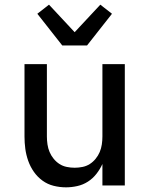

<svg xmlns="http://www.w3.org/2000/svg" viewBox="-20 -795 640 823"><path d="M263 8Q236 8 210 1.5Q184 -5 162.5 -20.5Q141 -36 125.5 -58Q110 -80 101 -105.5Q92 -131 88.5 -157Q85 -183 85 -210V-520H181V-210Q181 -193 183.5 -176Q186 -159 192.5 -143.5Q199 -128 210 -114.5Q221 -101 235 -92Q249 -83 266 -79.5Q283 -76 300 -76Q317 -76 334 -79.5Q351 -83 365 -92Q379 -101 390 -114.5Q401 -128 407.5 -143.5Q414 -159 416.5 -176Q419 -193 419 -210V-520H515V0H419V-92Q409 -70 393.5 -50Q378 -30 357 -16.5Q336 -3 311.5 2.5Q287 8 263 8ZM247 -600 140 -736 190 -775 300 -657 410 -775 460 -736 353 -600Z"/></svg>

Font: Iosevka Fixed Curly Md Ex
Style: Regular
Weight: 500
Width: 7
Monospace: yes
Designer: Belleve Invis
Foundry: Belleve Invis
Version: Version 30.1.2